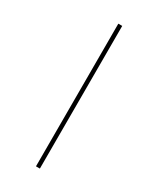

<svg xmlns="http://www.w3.org/2000/svg" viewBox="-173 -713 631 767"><g transform="rotate(30 143.0 -329.0)"><path d="M134 -658H152V0H134Z"/></g></svg>

Font: Ysabeau Infant Thin
Style: Regular
Weight: 200
Designer: Christian Thalmann (Catharsis Fonts)
Version: Version 0.003